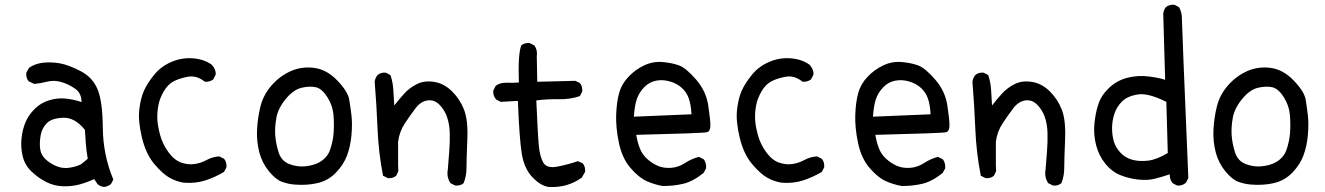

<svg xmlns="http://www.w3.org/2000/svg" viewBox="-20 -780 5540 803"><path d="M415 2Q399 0 388 -10L374 -31Q341 -16 310.5 -8Q280 0 243.5 -1Q207 -2 174 -18.5Q141 -35 112.5 -62Q84 -89 75 -126Q66 -163 70 -201Q74 -239 87 -269.5Q100 -300 126 -325.5Q152 -351 188.5 -361.5Q225 -372 261 -367Q297 -362 321 -353Q321 -390 295 -408.5Q269 -427 238 -436.5Q207 -446 177.5 -438.5Q148 -431 123 -429L100 -440Q88 -454 90 -476L102 -497Q129 -515 163 -518Q197 -521 231 -515Q265 -509 315.5 -483.5Q366 -458 387.5 -408Q409 -358 410 -245Q411 -132 454 -29L444 -10Q431 0 415 2ZM319 -93 347 -116Q341 -151 339 -179.5Q337 -208 335 -237Q293 -289 245 -287.5Q197 -286 176.5 -265.5Q156 -245 150.5 -216.5Q145 -188 147.5 -161Q150 -134 169 -115.5Q188 -97 215 -85.5Q242 -74 270.5 -78.5Q299 -83 319 -93Z M748 -16Q717 -21 688.5 -37Q660 -53 625 -94.5Q590 -136 573.5 -205Q557 -274 562.5 -321.5Q568 -369 582 -400.5Q596 -432 625 -467.5Q654 -503 698 -521.5Q742 -540 788.5 -536Q835 -532 866 -509Q884 -489 882 -468L872 -448Q858 -437 837 -438Q802 -466 765.5 -459Q729 -452 705.5 -439.5Q682 -427 665 -398Q648 -369 642.5 -340Q637 -311 638 -283Q639 -255 649.5 -216Q660 -177 684.5 -143.5Q709 -110 738 -100Q767 -90 794 -94Q821 -98 844.5 -111Q868 -124 897 -126L917 -116Q929 -102 927 -80L917 -61Q880 -39 839 -25.5Q798 -12 748 -16Z M1213 -8Q1186 -10 1159.5 -19.5Q1133 -29 1104.5 -64Q1076 -99 1064.5 -143Q1053 -187 1055 -235.5Q1057 -284 1069 -333.5Q1081 -383 1115.5 -422.5Q1150 -462 1196 -482.5Q1242 -503 1294.5 -496Q1347 -489 1391 -443Q1435 -397 1440.5 -364Q1446 -331 1450 -297Q1454 -263 1450 -216Q1446 -169 1431.5 -130Q1417 -91 1385 -58Q1353 -25 1309 -14.5Q1265 -4 1213 -8ZM1315 -101Q1349 -120 1360.5 -153.5Q1372 -187 1375 -221Q1378 -255 1375 -296Q1372 -337 1349.5 -373Q1327 -409 1301.5 -415Q1276 -421 1241.5 -413Q1207 -405 1175 -366Q1143 -327 1136 -288Q1129 -249 1131 -216Q1133 -183 1144.5 -145Q1156 -107 1189.5 -94Q1223 -81 1257 -84.5Q1291 -88 1315 -101Z M1884 -4 1864 -14Q1847 -39 1853 -72Q1856 -112 1859 -149.5Q1862 -187 1861 -224Q1860 -261 1849.5 -291Q1839 -321 1817.5 -342.5Q1796 -364 1768 -360Q1740 -356 1718.5 -328Q1697 -300 1673.5 -264.5Q1650 -229 1645 -187V-91L1646 -64L1637 -45Q1623 -33 1602 -35L1582 -45Q1563 -142 1559 -241.5Q1555 -341 1547 -438Q1549 -454 1559 -466Q1572 -478 1594 -476L1613 -466Q1623 -437 1625 -404.5Q1627 -372 1629 -339Q1650 -366 1671.5 -389.5Q1693 -413 1724 -428.5Q1755 -444 1796 -437.5Q1837 -431 1870 -398.5Q1903 -366 1920.5 -322Q1938 -278 1934.5 -196Q1931 -114 1931 -78.5Q1931 -43 1919 -14Q1905 -2 1884 -4Z M2276 2Q2242 -2 2207 -38.5Q2172 -75 2162 -138.5Q2152 -202 2146 -358L2074 -354L2055 -364Q2041 -380 2043 -401L2053 -421Q2072 -435 2098.5 -434Q2125 -433 2150 -435Q2146 -554 2160 -590Q2174 -602 2195 -600L2215 -590Q2229 -570 2225 -544L2227 -438L2386 -442L2405 -433Q2417 -419 2415 -397L2405 -378Q2364 -364 2316.5 -365Q2269 -366 2223 -360Q2229 -218 2233.5 -171Q2238 -124 2252.5 -99.5Q2267 -75 2310 -83Q2353 -91 2397 -106L2417 -97Q2429 -83 2427 -61L2413 -37Q2384 -16 2349.5 -6Q2315 4 2276 2Z M2752 -2Q2717 -8 2684.5 -22.5Q2652 -37 2617 -77.5Q2582 -118 2568.5 -182.5Q2555 -247 2557 -300.5Q2559 -354 2569.5 -391.5Q2580 -429 2608.5 -459Q2637 -489 2674 -506.5Q2711 -524 2751.5 -520.5Q2792 -517 2821 -506Q2850 -495 2891.5 -447Q2933 -399 2942 -339.5Q2951 -280 2951 -255.5Q2951 -231 2937 -227Q2923 -223 2641 -216Q2646 -185 2656 -159.5Q2666 -134 2686.5 -115.5Q2707 -97 2731 -86.5Q2755 -76 2786 -78Q2817 -80 2844.5 -98Q2872 -116 2903 -124L2923 -114Q2935 -99 2933 -76L2923 -57Q2878 -21 2838 -11.5Q2798 -2 2752 -2ZM2872 -302Q2870 -341 2861 -367.5Q2852 -394 2831.5 -412.5Q2811 -431 2781.5 -439.5Q2752 -448 2723.5 -442.5Q2695 -437 2673.5 -414.5Q2652 -392 2643 -364.5Q2634 -337 2631 -292Z M3248 -16Q3217 -21 3188.5 -37Q3160 -53 3125 -94.5Q3090 -136 3073.5 -205Q3057 -274 3062.5 -321.5Q3068 -369 3082 -400.5Q3096 -432 3125 -467.5Q3154 -503 3198 -521.5Q3242 -540 3288.5 -536Q3335 -532 3366 -509Q3384 -489 3382 -468L3372 -448Q3358 -437 3337 -438Q3302 -466 3265.5 -459Q3229 -452 3205.5 -439.5Q3182 -427 3165 -398Q3148 -369 3142.5 -340Q3137 -311 3138 -283Q3139 -255 3149.5 -216Q3160 -177 3184.5 -143.5Q3209 -110 3238 -100Q3267 -90 3294 -94Q3321 -98 3344.5 -111Q3368 -124 3397 -126L3417 -116Q3429 -102 3427 -80L3417 -61Q3380 -39 3339 -25.5Q3298 -12 3248 -16Z M3752 -2Q3717 -8 3684.5 -22.5Q3652 -37 3617 -77.5Q3582 -118 3568.5 -182.5Q3555 -247 3557 -300.5Q3559 -354 3569.5 -391.5Q3580 -429 3608.5 -459Q3637 -489 3674 -506.5Q3711 -524 3751.5 -520.5Q3792 -517 3821 -506Q3850 -495 3891.5 -447Q3933 -399 3942 -339.5Q3951 -280 3951 -255.5Q3951 -231 3937 -227Q3923 -223 3641 -216Q3646 -185 3656 -159.5Q3666 -134 3686.5 -115.5Q3707 -97 3731 -86.5Q3755 -76 3786 -78Q3817 -80 3844.5 -98Q3872 -116 3903 -124L3923 -114Q3935 -99 3933 -76L3923 -57Q3878 -21 3838 -11.5Q3798 -2 3752 -2ZM3872 -302Q3870 -341 3861 -367.5Q3852 -394 3831.5 -412.5Q3811 -431 3781.5 -439.5Q3752 -448 3723.5 -442.5Q3695 -437 3673.5 -414.5Q3652 -392 3643 -364.5Q3634 -337 3631 -292Z M4384 -4 4364 -14Q4347 -39 4353 -72Q4356 -112 4359 -149.5Q4362 -187 4361 -224Q4360 -261 4349.5 -291Q4339 -321 4317.5 -342.5Q4296 -364 4268 -360Q4240 -356 4218.5 -328Q4197 -300 4173.5 -264.5Q4150 -229 4145 -187V-91L4146 -64L4137 -45Q4123 -33 4102 -35L4082 -45Q4063 -142 4059 -241.5Q4055 -341 4047 -438Q4049 -454 4059 -466Q4072 -478 4094 -476L4113 -466Q4123 -437 4125 -404.5Q4127 -372 4129 -339Q4150 -366 4171.5 -389.5Q4193 -413 4224 -428.5Q4255 -444 4296 -437.5Q4337 -431 4370 -398.5Q4403 -366 4420.5 -322Q4438 -278 4434.5 -196Q4431 -114 4431 -78.5Q4431 -43 4419 -14Q4405 -2 4384 -4Z M4903 -4 4884 -14Q4872 -29 4872 -51Q4837 -39 4807.5 -32Q4778 -25 4740.5 -29Q4703 -33 4667 -47Q4631 -61 4603.5 -94.5Q4576 -128 4564.5 -172Q4553 -216 4557 -261Q4561 -306 4573.5 -344Q4586 -382 4619 -413Q4652 -444 4696 -455Q4740 -466 4786 -460Q4832 -454 4853 -446L4845 -723Q4847 -738 4856 -750Q4870 -762 4892 -760L4911 -750Q4923 -729 4923 -703.5Q4923 -678 4950 -35L4940 -16Q4925 -2 4903 -4ZM4864 -140 4858 -354Q4782 -392 4738.5 -385Q4695 -378 4672.5 -355.5Q4650 -333 4640.5 -303.5Q4631 -274 4631 -244Q4631 -214 4638.5 -188.5Q4646 -163 4666 -141.5Q4686 -120 4715 -112Q4744 -104 4780.5 -108Q4817 -112 4864 -140Z M5213 -8Q5186 -10 5159.5 -19.5Q5133 -29 5104.5 -64Q5076 -99 5064.5 -143Q5053 -187 5055 -235.5Q5057 -284 5069 -333.5Q5081 -383 5115.5 -422.5Q5150 -462 5196 -482.5Q5242 -503 5294.5 -496Q5347 -489 5391 -443Q5435 -397 5440.5 -364Q5446 -331 5450 -297Q5454 -263 5450 -216Q5446 -169 5431.5 -130Q5417 -91 5385 -58Q5353 -25 5309 -14.5Q5265 -4 5213 -8ZM5315 -101Q5349 -120 5360.5 -153.5Q5372 -187 5375 -221Q5378 -255 5375 -296Q5372 -337 5349.5 -373Q5327 -409 5301.5 -415Q5276 -421 5241.5 -413Q5207 -405 5175 -366Q5143 -327 5136 -288Q5129 -249 5131 -216Q5133 -183 5144.5 -145Q5156 -107 5189.5 -94Q5223 -81 5257 -84.5Q5291 -88 5315 -101Z"/></svg>

Font: Kosefont JP
Style: Regular
Weight: 400
Designer: Nozomi Seto 瀬戸のぞみ
Version: Version 3.00;June 19, 2020